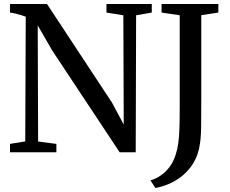

<svg xmlns="http://www.w3.org/2000/svg" viewBox="-20 -763 1150 962"><path d="M30 0V-42L106.5 -54.5L109 -679.5Q98.5 -683.5 85 -687.5Q71.5 -691.5 57.5 -695Q43.5 -698.5 30 -700V-743H215.5L541 -249L600 -139L598 -686.5L513.5 -700V-743H740.5V-700L662 -686.5L660 0H579.5L241 -511L169 -636L171 -54L262.5 -42V0ZM734 141Q762 132.5 786.8 115.2Q811.5 98 830.8 71.8Q850 45.5 860.5 11Q869 -15 873.2 -45.2Q877.5 -75.5 879 -120.2Q880.5 -165 880.5 -233V-686.5L789.5 -700V-743H1074V-700L988.5 -687V-268.5Q988.5 -187.5 987.8 -124.8Q987 -62 977.5 -19Q965 36.5 932.5 77.8Q900 119 854.5 144.5Q809 170 758.5 179Z"/></svg>

Font: Merriweather 48pt
Style: Regular
Weight: 400
Version: Version 2.100